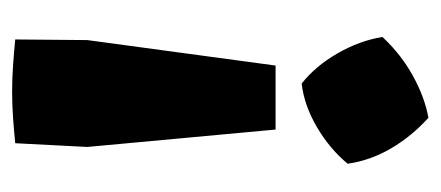

<svg xmlns="http://www.w3.org/2000/svg" viewBox="-220 -484 710 309"><g transform="rotate(-90 134.5 -329.0)"><path d="M226 -659 225 -543 184 -240H81L53 -543L59 -659Q79 -661 100 -662.5Q121 -664 142 -664Q163 -664 184 -662.5Q205 -661 226 -659ZM155 -198Q183 -176 203.5 -140.5Q224 -105 230 -68Q202 -38 167.5 -19Q133 0 100 6Q70 -21 50.5 -54.5Q31 -88 26 -124Q50 -153 85 -173.5Q120 -194 155 -198Z"/></g></svg>

Font: Piazzolla ExtraBold
Style: Regular
Weight: 800
Designer: Juan Pablo del Peral
Foundry: Huerta Tipografica
Version: Version 1.330